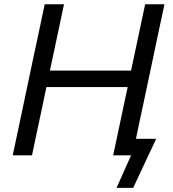

<svg xmlns="http://www.w3.org/2000/svg" viewBox="-20 -733 815 906"><path d="M40 0Q52.5 -59 64.2 -114Q76 -169 90 -236L140 -473Q154.5 -541 166.5 -597Q178.5 -653 191 -713H282Q269.5 -653.5 257.5 -597.2Q245.5 -541 231 -472.5L215.5 -400H598.5L614 -473Q628.5 -541 640.5 -597.8Q652.5 -654.5 665 -713H756Q743.5 -654.5 731.5 -597.8Q719.5 -541 705 -472.5L655 -236Q645.5 -192 637.2 -153.5Q629 -115 621.5 -78H717Q703 -48 689 -18.2Q675 11.5 661.5 40Q648.5 68 635.2 96.5Q622 125 608.5 153.5H530L598.5 0H514Q526.5 -59 538.2 -114Q550 -169 564 -236L582.5 -322H199L181 -236Q166.5 -169 155 -114Q143.5 -59 131 0Z"/></svg>

Font: Commissioner
Style: Italic
Weight: 400
Italic angle: -12°
Designer: Kostas Bartsokas
Foundry: Kostas Bartsokas
Version: Version 1.000; ttfautohint (v1.8.3)